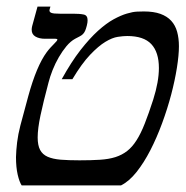

<svg xmlns="http://www.w3.org/2000/svg" viewBox="-20 -560 561 580"><path d="M126.5 -310.5Q110.8 -251.5 102.3 -211.4Q93.8 -171.4 93.8 -145Q93.8 -121.1 101.1 -107.2Q108.4 -93.3 124 -86.4Q139.6 -79.6 163.3 -77.6Q187 -75.7 220.2 -75.7Q255.4 -75.7 282 -77.4Q308.6 -79.1 328.6 -85.4Q348.6 -91.8 364 -103.8Q379.4 -115.7 392.3 -136Q405.3 -156.2 417.2 -186.5Q429.2 -216.8 442.9 -259.3Q460 -313.5 460 -354.5Q460 -402.3 437 -426.8Q414.1 -451.2 364.3 -451.2Q352.5 -451.2 335.9 -448.7Q319.3 -446.3 298.3 -433.6Q277.3 -420.9 252.2 -394.5Q227.1 -368.2 198.7 -320.8H166.5Q195.3 -373 223.1 -408.7Q251 -444.3 276.1 -467Q301.3 -489.7 323.2 -501.7Q345.2 -513.7 363.3 -519Q381.3 -524.4 394.3 -524.9Q407.2 -525.4 414.6 -525.4Q444.3 -525.4 464.6 -518.1Q484.9 -510.7 497.3 -497.1Q509.8 -483.4 515.1 -463.9Q520.5 -444.3 520.5 -420.4Q520.5 -393.6 514.4 -355.2Q508.3 -316.9 497.1 -274.2Q485.8 -231.4 469.7 -187.7Q453.6 -144 434.3 -106.4Q415 -68.8 392.6 -40.5Q370.1 -12.2 345.7 0H45.4Q38.6 -10.3 33.4 -32.5Q28.3 -54.7 28.3 -85.4Q28.8 -106 31.7 -130.1Q34.7 -154.3 41.5 -180.7L65.4 -269.5Q90.3 -360.4 121.1 -402.3Q127 -410.2 132.8 -416.5Q138.7 -422.9 143.3 -427.5Q147.9 -432.1 150.6 -435.3Q153.3 -438.5 153.3 -440.4Q153.3 -442.9 147.5 -442.9H116.2Q98.6 -442.9 87.2 -449.5Q75.7 -456.1 75.7 -470.2Q75.7 -475.1 77.1 -481L93.3 -540H132.3L129.9 -531.7Q129.4 -530.8 129.4 -528.3Q129.4 -523.4 135.5 -521Q141.6 -518.6 160.2 -518.6H200.7Q221.2 -518.6 232.9 -516.1Q244.6 -513.7 244.6 -499Q244.6 -495.6 244.1 -491.7Q243.7 -487.8 242.2 -482.4Q239.7 -472.7 237.1 -466.8Q234.4 -460.9 230.5 -457Q226.6 -453.1 220.9 -450.2Q215.3 -447.3 207 -442.9Q193.4 -435.5 180.9 -420.7Q168.5 -405.8 157.7 -387.2Q147 -368.7 138.9 -348.4Q130.9 -328.1 126.5 -310.5Z"/></svg>

Font: Arian Grqi
Style: Italic
Weight: 400
Italic angle: -15°
Designer: Ruben Hakobyan (Tarumian)
Foundry: Ruben Hakobyan (Tarumian)
Version: Version 1.002